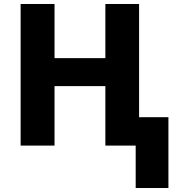

<svg xmlns="http://www.w3.org/2000/svg" viewBox="-20 -734 888 968"><path d="M829.1 213.9V-143.1H681.2V-713.9H511.2V-440.9H254.9V-713.9H84V0H254.9V-299.8H511.2V0H664.1V213.9Z"/></svg>

Font: Noto Reveo Sans
Style: Regular
Weight: 800
Designer: Monotype Design Team
Foundry: Monotype Imaging Inc.
Version: Version 2.007